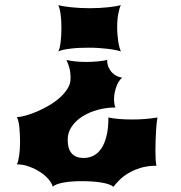

<svg xmlns="http://www.w3.org/2000/svg" viewBox="-20 -718 706 748"><path d="M397.5 -485.4Q397.5 -467.8 403.3 -455.1Q409.2 -442.4 418 -433.9Q426.8 -425.3 437 -420.9Q447.3 -416.5 456.1 -415.5Q449.2 -410.2 443.4 -401.1Q437.5 -392.1 433.4 -380.6Q429.2 -369.2 426.8 -356.5Q424.3 -343.8 424.3 -331.6Q424.3 -322.8 425.6 -314.5Q426.8 -306.2 429.7 -299.3Q395 -299.3 361.6 -290.3Q328.1 -281.3 302 -264.9Q275.9 -248.6 259.8 -225.4Q243.7 -202.2 243.7 -173.9Q243.7 -102.6 306.2 -102.6Q325.7 -102.6 343 -110.9Q360.4 -119.2 373.6 -137.7Q386.7 -156.3 394.5 -186.3Q402.4 -216.3 402.4 -260.3Q420.9 -256.4 444.8 -254.4Q468.8 -252.5 495.1 -252.5Q520 -252.5 544.9 -254.4Q569.8 -256.4 593.3 -260.3Q591.8 -252.5 590.3 -238.3Q588.9 -224.2 587.9 -206.6Q586.9 -189 586.2 -169.7Q585.5 -150.4 585.5 -132.4Q585.5 -111.9 586.4 -96.2Q587.4 -80.6 589.4 -72.3Q553.7 -72.3 526.1 -63.5Q498.5 -54.7 478 -42Q457.5 -29.3 443.9 -15.2Q430.2 -1 421.9 9.7Q415.1 3.9 402.6 -0.3Q390.2 -4.4 373.6 -7.1Q357 -9.8 337.7 -11Q318.4 -12.2 297.9 -12.2Q280.3 -12.2 262.5 -11Q244.7 -9.8 229.3 -7.1Q213.9 -4.4 202.4 -0.3Q190.9 3.9 185.6 9.7Q182.2 -4.4 169 -19.8Q155.8 -35.2 136.3 -47.9Q116.7 -60.6 93.3 -69.1Q69.9 -77.7 45.9 -77.7Q51.3 -88.4 54.7 -112.1Q58.1 -135.8 58.1 -163.6Q58.1 -194.9 55.5 -221.5Q52.8 -248.1 45.9 -261.7Q60.1 -262.2 81.1 -268.1Q102.1 -274 125.3 -284Q148.5 -294 171.7 -307.6Q194.9 -321.3 213.4 -337.9Q232 -354.5 243.4 -373.1Q254.9 -391.6 254.9 -411.6Q254.9 -437 250.3 -453.6Q245.6 -470.2 238.8 -484.4Q246.6 -482.9 254.2 -481.5Q261.7 -480 271 -479Q280.3 -478 291.8 -477.3Q303.2 -476.6 318.9 -476.6Q327.7 -476.6 339.4 -477.3Q351.1 -478 362.8 -479Q374.5 -480 384 -481.7Q393.6 -483.4 397.5 -485.4ZM450.7 -698.2Q445.3 -687 440.9 -664.8Q436.5 -642.6 436.5 -610.4Q436.5 -595.2 437.8 -581.1Q439 -566.9 440.9 -554.7Q442.9 -542.5 445.6 -533Q448.3 -523.4 451.2 -517.6Q442.4 -520.5 429.2 -523.2Q416 -525.9 399.4 -527.8Q382.8 -529.8 364.3 -531Q345.7 -532.2 326.7 -532.2Q309.1 -532.2 291 -531.5Q273 -530.8 256.9 -528.8Q240.7 -526.9 227.8 -524.2Q214.9 -521.5 207.1 -517.6Q213.4 -529.3 216.3 -555.2Q219.3 -581.1 219.3 -610.4Q219.3 -638.2 216.3 -660.9Q213.4 -683.6 207.1 -698.2Q214.9 -695.8 227.8 -693.6Q240.7 -691.4 257.1 -689.7Q273.5 -688 292 -687Q310.6 -686 329.6 -686Q348.7 -686 367 -687Q385.3 -688 401.4 -689.7Q417.5 -691.4 430.2 -693.6Q442.9 -695.8 450.7 -698.2Z"/></svg>

Font: Arbutus
Style: Regular
Weight: 400
Designer: Karolina Lach
Foundry: Sorkin Type Co.
Version: Version 1.002